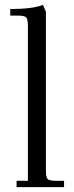

<svg xmlns="http://www.w3.org/2000/svg" viewBox="-20 -766 301 786"><path d="M22 -702.1V-729Q113.8 -729 155.8 -746.1L168 -717.8V-65.9Q168 -41 175 -33.4Q182.1 -25.9 207 -25.9H242.2V0H47.9V-25.9H94.2V-662.1Q94.2 -687 87.2 -694.6Q80.1 -702.1 55.2 -702.1Z"/></svg>

Font: Dihjauti
Style: Regular
Weight: 400
Designer: T. Christopher White
Version: Version 3.0.0